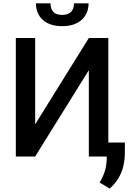

<svg xmlns="http://www.w3.org/2000/svg" viewBox="-20 -939 770 1152"><path d="M353.5 -782Q315 -782 285.5 -792Q256 -802 236 -820.2Q216 -838.5 205.8 -863.8Q195.5 -889 195.5 -919H283Q283 -886 299.8 -867.8Q316.5 -849.5 353.5 -849.5Q372.5 -849.5 385.8 -854.8Q399 -860 407.5 -869.2Q416 -878.5 420 -891.2Q424 -904 424 -919H511.5Q511.5 -889 501 -863.8Q490.5 -838.5 470.2 -820.2Q450 -802 420.8 -792Q391.5 -782 353.5 -782ZM638.5 192.5 577.5 156Q599.5 120.5 610 84.2Q620.5 48 620.5 6.5V0H513V-515L511.5 -515.5L191 0H75V-711H191V-196L192.5 -195.5L513 -711H630V-84H729.5Q729.5 -50 729 -15Q728.5 20 720.8 55Q713 90 694 124.5Q675 159 638.5 192.5Z"/></svg>

Font: Roberto Sans Medium
Style: Regular
Weight: 500
Designer: Google (font) & Cristiano Sobral (main changes)
Version: Version 1.000;October 12, 2021;FontCreator 14.0.0.2814 64-bi